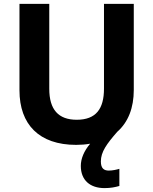

<svg xmlns="http://www.w3.org/2000/svg" viewBox="-20 -734 787 986"><path d="M498 95C498 46 528 5 582 -57C639 -107 667 -181 667 -272V-714H514V-279C514 -175 473 -119 374 -119C280 -119 233 -171 233 -278V-714H80V-270C80 -95 181 10 371 10C396 10 420 8 443 4C411 42 395 81 395 118C395 192 443 232 517 232C549 232 572 227 593 221V133C580 137 558 142 539 142C514 142 498 131 498 95Z"/></svg>

Font: Noto Sans Lao UI
Style: Bold
Weight: 700
Designer: Monotype Design Team
Foundry: Monotype Imaging Inc.
Version: Version 2.000